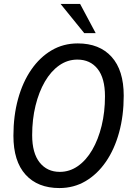

<svg xmlns="http://www.w3.org/2000/svg" viewBox="-20 -935 658 973"><path d="M374 -715Q484 -715 545.5 -647Q607 -579 607 -450Q607 -349 583.5 -263.5Q560 -178 516.5 -115Q473 -52 413.5 -17Q354 18 281 18Q171 18 109.5 -50Q48 -118 48 -247Q48 -348 71.5 -433.5Q95 -519 138.5 -582Q182 -645 241.5 -680Q301 -715 374 -715ZM372 -633Q322 -633 280 -603.5Q238 -574 207.5 -521.5Q177 -469 160 -399.5Q143 -330 143 -250Q143 -159 181 -111.5Q219 -64 283 -64Q333 -64 375 -93.5Q417 -123 447.5 -175.5Q478 -228 495 -297.5Q512 -367 512 -447Q512 -539 474.5 -586Q437 -633 372 -633ZM287 -915H386L465 -767H407Z"/></svg>

Font: Fragment Mono
Style: Italic
Weight: 400
Italic angle: -12°
Designer: Wei Huang based on Nimbus Sans by URW Studio, based on Helvetica by Max Miedinger.
Foundry: Wei Huang
Version: Version 1.011; ttfautohint (v1.8.4.7-5d5b)